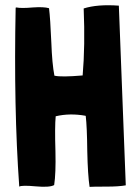

<svg xmlns="http://www.w3.org/2000/svg" viewBox="-20 -728 531 748"><path d="M470 -6Q443 -1 395 -1Q339 -1 330 0H329Q322 -46 320 -139Q319 -235 314 -276L313 -277Q252 -288 197 -275Q193 -234 196 -138Q198 -52 191 -7Q173 3 119 -2Q65 -7 55 -1Q33 -307 41 -698L44 -699Q62 -695 108 -699Q151 -702 171 -696Q176 -656 180 -562Q183 -479 192 -433H193Q219 -427 301 -434H302Q312 -550 306 -695Q359 -712 443 -706Z"/></svg>

Font: Londrina Solid
Style: Regular
Weight: 400
Designer: Marcelo Magalhaes
Foundry: Marcelo Magalh„es
Version: Version 1.001 2011